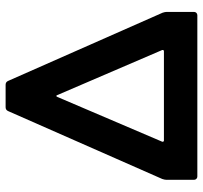

<svg xmlns="http://www.w3.org/2000/svg" viewBox="-40 -700 740 701"><g transform="rotate(-90 330.5 -350.0)"><path d="M36 0Q31 0 27.5 -3.5Q24 -7 24 -12V-113Q24 -119 27 -128L275 -691Q279 -700 289 -700H371Q381 -700 385 -691L634 -127Q637 -118 637 -112V-12Q637 -7 633.5 -3.5Q630 0 625 0ZM163 -128Q163 -127 163 -126Q163 -125 164 -123.5Q165 -122 167 -122H494Q496 -122 497 -123.5Q498 -125 498 -126Q498 -127 498 -128L333 -512Q332 -515 330 -515Q329 -515 327 -512Z"/></g></svg>

Font: LinhAnh
Style: Bold
Weight: 700
Designer: Jeremy Tribby
Foundry: Tribby Type
Version: Version 1.408